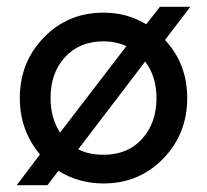

<svg xmlns="http://www.w3.org/2000/svg" viewBox="-20 -527 606 562"><path d="M283 -490Q352 -490 408 -456L448 -507H537L463 -410Q528 -340 528 -240Q528 -135 457.5 -62.5Q387 10 283 10Q210 10 151 -27L119 15H29L97 -75Q38 -145 38 -240Q38 -345 108.5 -417.5Q179 -490 283 -490ZM438 -240Q438 -303 405 -347L209 -90Q240 -74 283 -74Q354 -74 396 -120.5Q438 -167 438 -240ZM283 -406Q213 -406 170.5 -360Q128 -314 128 -240Q128 -181 156 -139L350 -392Q319 -406 283 -406Z"/></svg>

Font: Baumans
Style: Regular
Weight: 400
Designer: Henadij Zarechnjuk
Foundry: Cyreal (www.cyreal.org)
Version: Version 001.001